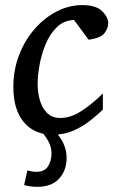

<svg xmlns="http://www.w3.org/2000/svg" viewBox="-20 -514 475 750"><path d="M74.2 209 86.9 151.9Q95.2 153.8 103.8 155.5Q112.3 157.2 122.1 157.2Q154.8 157.2 168 135Q181.2 112.8 181.2 86.4Q181.2 60.1 168.9 38.1Q156.7 16.1 141.6 0H195.3Q213.9 18.1 227.1 44.9Q240.2 71.8 240.2 103Q240.2 151.4 211.2 183.6Q182.1 215.8 125.5 215.8Q111.8 215.8 98.6 213.9Q85.4 211.9 74.2 209ZM402.8 -423.8Q402.8 -404.3 388.4 -384.8Q374 -365.2 326.2 -358.9L269 -436Q228.5 -434.1 201.2 -407Q173.8 -379.9 157.5 -339.6Q141.1 -299.3 134 -257.8Q127 -216.3 127 -186Q127 -153.8 135.5 -123.3Q144 -92.8 163.6 -73Q183.1 -53.2 215.8 -53.2Q255.9 -53.2 297.6 -80.1Q339.4 -106.9 381.8 -148.9V-85.9Q361.3 -65.9 332.5 -43Q303.7 -20 267.1 -3.9Q230.5 12.2 186 12.2Q114.7 12.2 73.5 -36.4Q32.2 -85 32.2 -173.8Q32.2 -241.2 54.7 -299.3Q77.1 -357.4 115.5 -401.1Q153.8 -444.8 201.9 -469.5Q250 -494.1 300.8 -494.1Q355 -494.1 378.9 -470.5Q402.8 -446.8 402.8 -423.8Z"/></svg>

Font: Charis
Style: Italic
Weight: 400
Italic angle: -11°
Designer: Walt Agee, Miriam Martin, Annie Olsen, Victor Gaultney, Lorna Priest, Alan Ward, Bob Hallissy, Martin Hosken, Sharon Cor
Foundry: SIL Global
Version: Version 7.000